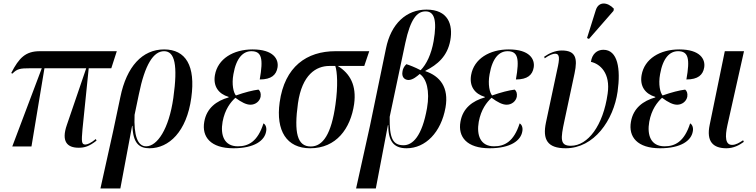

<svg xmlns="http://www.w3.org/2000/svg" viewBox="-20 -824 4252 1080"><path d="M49 0H157L230 -440H465L356 -121C324 -29 357 7 422 7C457 7 482 -1 523 -33L519 -42C490 -18 471 -11 460 -11C438 -11 438 -28 444 -97L479 -440H606L637 -536H204C124 -536 87 -499 43 -413L50 -410C76 -437 93 -440 150 -440H215Z M545 236H657L723 -116H725C728 -17 764 10 821 10C930 10 1030 -83 1056 -274C1081 -454 1025 -546 903 -546C781 -546 692 -450 657 -278L616 -84ZM802 -1C754 -1 732 -61 737 -178L761 -293C795 -461 843 -536 903 -536C963 -536 981 -459 955 -273C930 -97 864 -1 802 -1Z M1293 10C1412 10 1469 -34 1477 -85C1481 -104 1475 -123 1462 -130C1429 -26 1376 -1 1318 -1C1240 -1 1219 -65 1232 -139C1245 -209 1277 -249 1304 -274C1339 -248 1366 -235 1389 -235C1417 -235 1441 -254 1446 -280C1449 -300 1443 -313 1434 -320C1402 -316 1358 -305 1307 -287C1294 -302 1282 -348 1293 -407C1309 -499 1348 -536 1394 -536C1452 -536 1462 -495 1441 -377C1507 -377 1534 -403 1541 -444C1549 -491 1518 -546 1401 -546C1292 -546 1205 -493 1189 -402C1178 -339 1209 -296 1266 -279V-276C1198 -257 1142 -216 1129 -139C1114 -54 1165 10 1293 10Z M1725 10C1871 10 1952 -100 1972 -239C1986 -343 1950 -410 1880 -453H2029L2057 -536H1867C1706 -536 1581 -450 1553 -248C1531 -89 1592 10 1725 10ZM1728 0C1652 0 1633 -78 1656 -243C1679 -404 1758 -453 1833 -453H1866C1877 -421 1882 -341 1867 -236C1844 -71 1797 0 1728 0Z M1983 236H2094L2162 -120H2164C2164 -34 2191 10 2267 10C2373 10 2461 -79 2486 -219C2506 -333 2455 -396 2372 -424L2373 -426C2441 -460 2497 -508 2513 -597C2529 -686 2501 -770 2379 -770C2266 -770 2179 -691 2151 -551L2061 -116ZM2250 -7C2189 -7 2170 -47 2172 -167L2260 -583C2289 -718 2326 -760 2374 -760C2422 -760 2440 -713 2419 -592C2406 -519 2379 -462 2346 -429C2314 -446 2282 -458 2266 -463C2252 -451 2245 -433 2244 -422C2238 -390 2256 -374 2279 -374C2303 -375 2326 -395 2341 -408C2379 -382 2399 -314 2382 -216C2354 -57 2301 -7 2250 -7Z M2734 10C2853 10 2910 -34 2918 -85C2922 -104 2916 -123 2903 -130C2870 -26 2817 -1 2759 -1C2681 -1 2660 -65 2673 -139C2686 -209 2718 -249 2745 -274C2780 -248 2807 -235 2830 -235C2858 -235 2882 -254 2887 -280C2890 -300 2884 -313 2875 -320C2843 -316 2799 -305 2748 -287C2735 -302 2723 -348 2734 -407C2750 -499 2789 -536 2835 -536C2893 -536 2903 -495 2882 -377C2948 -377 2975 -403 2982 -444C2990 -491 2959 -546 2842 -546C2733 -546 2646 -493 2630 -402C2619 -339 2650 -296 2707 -279V-276C2639 -257 2583 -216 2570 -139C2555 -54 2606 10 2734 10Z M3293 -605 3431 -763 3433 -775C3399 -812 3347 -819 3331 -766L3282 -610ZM3162 10C3322 10 3431 -148 3454 -309C3472 -437 3455 -544 3374 -544C3338 -544 3310 -520 3304 -476C3355 -465 3415 -413 3398 -297C3373 -118 3287 -4 3191 -4C3129 -4 3133 -43 3155 -145L3212 -412C3230 -497 3218 -540 3140 -540C3104 -540 3070 -525 3041 -505L3044 -496C3070 -515 3091 -522 3103 -522C3129 -521 3129 -496 3114 -431L3051 -135C3031 -39 3059 10 3162 10Z M3693 10C3812 10 3869 -34 3877 -85C3881 -104 3875 -123 3862 -130C3829 -26 3776 -1 3718 -1C3640 -1 3619 -65 3632 -139C3645 -209 3677 -249 3704 -274C3739 -248 3766 -235 3789 -235C3817 -235 3841 -254 3846 -280C3849 -300 3843 -313 3834 -320C3802 -316 3758 -305 3707 -287C3694 -302 3682 -348 3693 -407C3709 -499 3748 -536 3794 -536C3852 -536 3862 -495 3841 -377C3907 -377 3934 -403 3941 -444C3949 -491 3918 -546 3801 -546C3692 -546 3605 -493 3589 -402C3578 -339 3609 -296 3666 -279V-276C3598 -257 3542 -216 3529 -139C3514 -54 3565 10 3693 10Z M4066 10C4106 10 4138 -7 4164 -26L4160 -35C4140 -22 4120 -9 4098 -9C4060 -9 4057 -54 4072 -121L4165 -536H4057L3972 -122C3952 -27 3992 10 4066 10Z"/></svg>

Font: Noto Serif Display Condensed Medium
Style: Italic
Weight: 500
Width: 3
Italic angle: -12°
Designer: Monotype Design Team
Foundry: Monotype Imaging Inc.
Version: Version 2.009